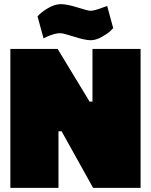

<svg xmlns="http://www.w3.org/2000/svg" viewBox="-20 -906 728 926"><path d="M30 0V-670H258L412 -416H426V-670H658V0H429L277 -273H262V0ZM271 -746Q244 -746 204 -728L190 -721L161 -827Q178 -847 211 -866.5Q244 -886 273.5 -886Q303 -886 354 -870Q405 -854 416 -854Q436 -854 482 -872L497 -877L526 -770Q520 -764 509.5 -754Q499 -744 471 -728Q443 -712 417 -712Q391 -712 337.5 -729Q284 -746 271 -746Z"/></svg>

Font: Titillium Web Black
Style: Regular
Weight: 900
Version: Version 1.002;PS 35.000;hotconv 1.0.70;makeotf.lib2.5.55311